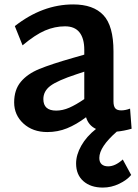

<svg xmlns="http://www.w3.org/2000/svg" viewBox="-20 -586 626 868"><path d="M535 135 573 205Q554 228 518.5 245Q483 262 445 262Q390 262 357 233Q324 204 324 153Q324 114 347.5 72.5Q371 31 414 -3Q380 -19 369 -56Q325 -23 283 -6Q241 11 194 11Q128 11 86 -27.5Q44 -66 44 -123Q44 -180 74 -216Q104 -252 157.5 -274Q211 -296 309 -324L361 -339V-361Q361 -412 339.5 -439.5Q318 -467 274 -467Q228 -467 183.5 -448Q139 -429 82 -381L47 -468Q172 -566 311 -566Q402 -566 447.5 -517.5Q493 -469 493 -354V-128Q493 -106 501 -96.5Q509 -87 528 -87Q547 -87 568 -95L575 -4Q540 6 508 9Q429 78 429 128Q429 147 439.5 156.5Q450 166 469 166Q501 166 535 135ZM234 -86Q263 -86 293 -99Q323 -112 361 -138V-262L325 -250Q240 -222 208 -198Q176 -174 176 -138Q176 -86 234 -86Z"/></svg>

Font: MartelSansBold
Style: Bold
Weight: 700
Designer: Dan Reynolds and Mathieu Réguer
Foundry: Dan Reynolds and Mathieu Réguer
Version: Version 1.002; ttfautohint (v1.1) -l 5 -r 5 -G 72 -x 0 -D la